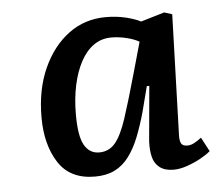

<svg xmlns="http://www.w3.org/2000/svg" viewBox="-37 -783 531 462"><g transform="rotate(-5 228.0 -552.0)"><path d="M385 -448Q384 -432 387.5 -424.5Q391 -417 403 -417Q411 -417 419.5 -421.5Q428 -426 437 -433L455 -399Q446 -391 430.5 -382.5Q415 -374 397.5 -368Q380 -362 365 -362Q344 -362 331.5 -371.5Q319 -381 315 -397.5Q311 -414 312 -435L324 -568H318L302 -506Q293 -474 282.5 -447.5Q272 -421 257.5 -401.5Q243 -382 223 -372Q203 -362 175 -362Q115 -362 87 -405.5Q59 -449 59 -515Q59 -582 82 -633Q105 -684 144 -713Q183 -742 234 -742Q260 -742 282.5 -736.5Q305 -731 318 -724L375 -741L394 -735ZM190 -419Q214 -419 229 -437Q244 -455 257 -494.5Q270 -534 288 -598L310 -676Q298 -683 279.5 -687.5Q261 -692 243 -692Q219 -692 200.5 -679Q182 -666 169 -642Q156 -618 149 -585.5Q142 -553 142 -515Q142 -462 154.5 -440.5Q167 -419 190 -419Z"/></g></svg>

Font: Literata Medium
Style: Italic
Weight: 500
Italic angle: -2°
Designer: Latin by Veronika Burian and Jose Scaglione. Greek by Irene Vlachou. Cyrillic by Vera Evstafieva
Foundry: TypeTogether
Version: Version 3.103;gftools[0.9.29]